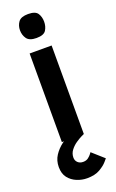

<svg xmlns="http://www.w3.org/2000/svg" viewBox="-152 -613 505 837"><g transform="rotate(-20 101.0 -194.5)"><path d="M48 0V-411H150V0ZM100 -464Q67 -464 55 -481Q43 -498 43 -520Q43 -542 55 -558.5Q67 -575 100 -575Q134 -575 144.5 -558.5Q155 -542 155 -520Q155 -498 144.5 -481Q134 -464 100 -464ZM98 186Q74 186 51 176.5Q28 167 13 148Q-2 129 -2 98Q-2 68 13 45Q28 22 50.5 5Q73 -12 95.5 -23.5Q118 -35 133.5 -40.5Q149 -46 149 -46V0Q149 0 137.5 5.5Q126 11 110.5 21.5Q95 32 83.5 47Q72 62 72 81Q72 95 81.5 104Q91 113 106 113Q121 113 130.5 105.5Q140 98 145 91Q150 84 150 84L204 132Q204 132 192.5 145.5Q181 159 158 172.5Q135 186 98 186Z"/></g></svg>

Font: Darker Grotesque Light
Style: Bold
Weight: 700
Version: Version 1.000;gftools[0.9.28]